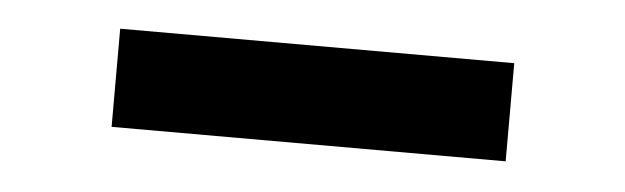

<svg xmlns="http://www.w3.org/2000/svg" viewBox="-25 -414 622 191"><g transform="rotate(5 286.0 -319.0)"><path d="M483 -368.5V-270.5H89.5V-368.5Z"/></g></svg>

Font: Merriweather 24pt ExtraBold
Style: Regular
Weight: 800
Version: Version 2.100